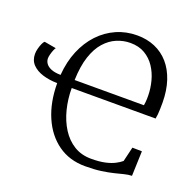

<svg xmlns="http://www.w3.org/2000/svg" viewBox="-132 -889 1058 1039"><g transform="rotate(20 397.0 -370.0)"><path d="M724 -170 719 -27Q698 -26.5 674.8 -20.5Q651.5 -14.5 622 -7.2Q592.5 0 553.5 5.5Q514.5 11 462 11Q372 11 306 -36Q240 -83 203.8 -166.5Q167.5 -250 167 -360Q122 -360.5 84 -372Q46 -383.5 23 -407.2Q0 -431 0 -468Q0 -482.5 4.5 -499.5Q9 -516.5 15.2 -530Q21.5 -543.5 27 -547L95 -535Q91 -530 86 -517.8Q81 -505.5 77.5 -491.8Q74 -478 74 -469Q74 -453.5 83.5 -439.8Q93 -426 114 -417.2Q135 -408.5 169 -408Q175 -485.5 201.2 -548.5Q227.5 -611.5 270 -656.8Q312.5 -702 367.8 -726.5Q423 -751 487 -751Q543.5 -751 589.5 -731.2Q635.5 -711.5 668.8 -673.5Q702 -635.5 720.2 -580.8Q738.5 -526 739 -456Q739 -435.5 738.5 -418.5Q738 -401.5 736.8 -387.5Q735.5 -373.5 733 -362H250Q250 -298.5 264.8 -240.2Q279.5 -182 308.5 -136.2Q337.5 -90.5 380.2 -64.2Q423 -38 479 -38Q526 -38 558.8 -45.2Q591.5 -52.5 613.2 -63.8Q635 -75 649 -87L669 -171ZM250 -408H649Q650.5 -417 651.5 -426Q652.5 -435 652.8 -444.5Q653 -454 653 -464Q652.5 -506.5 641.5 -548.2Q630.5 -590 607.8 -624.2Q585 -658.5 550 -679.2Q515 -700 466 -700Q426 -700 388.2 -684.2Q350.5 -668.5 320 -634.2Q289.5 -600 271 -544.2Q252.5 -488.5 250 -408Z"/></g></svg>

Font: Merriweather Light
Style: Regular
Weight: 300
Designer: Eben Sorkin
Foundry: Eben Sorkin
Version: Version 2.100